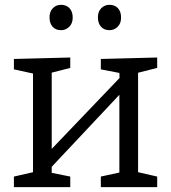

<svg xmlns="http://www.w3.org/2000/svg" viewBox="-20 -767 701 787"><path d="M37 0V-43.3L132.3 -65L115.3 -46.7V-480L136.3 -461L37 -482.7V-525.3L268 -531.3V-488.7L173 -464.3L192 -481.7V-141L178.3 -142.3L479 -456.7L470 -438L469.3 -480L483.3 -465.3L393.3 -482.7V-525.3L624.3 -531.3V-488.7L528.3 -464.3L546 -481.7V-46.7L529 -65L624.3 -43.3V0H393.3V-43.3L484.3 -63L469.3 -46.7V-399.3L482 -392L182.3 -73L192 -91.3V-46.7L184.3 -60L268 -43.3V0ZM428.7 -643.3Q406.7 -643.3 394.2 -657.2Q381.7 -671 381.3 -695Q381 -719.3 395 -733.3Q409 -747.3 428.7 -747.3Q450.7 -747.3 463.5 -733.3Q476.3 -719.3 476.3 -695Q476.3 -671 462.3 -657.2Q448.3 -643.3 428.7 -643.3ZM230 -643.3Q208.3 -643.3 195.8 -657.2Q183.3 -671 183 -695Q182.7 -719.3 196.5 -733.3Q210.3 -747.3 230 -747.3Q252 -747.3 265 -733.3Q278 -719.3 278 -695Q278 -671 263.8 -657.2Q249.7 -643.3 230 -643.3Z"/></svg>

Font: Bitter Thin
Style: Regular
Weight: 100
Designer: Sol Matas, and Bitter project Authors
Foundry: Sol Matas
Version: Version 2.002